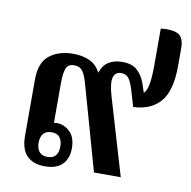

<svg xmlns="http://www.w3.org/2000/svg" viewBox="-74 -707 787 791"><g transform="rotate(10 319.5 -311.5)"><path d="M163 10Q115 10 88.5 -16.5Q62 -43 62 -100V-335Q62 -406 100.5 -436.5Q139 -467 200 -467Q237 -467 267 -454Q297 -441 314 -408Q325 -441 348.5 -455Q372 -469 404 -469Q444 -469 466 -450Q488 -431 500 -398L513 -359Q536 -377 536 -475V-632Q586 -637 609.5 -624Q633 -611 633 -565V-494Q633 -387 592.5 -341.5Q552 -296 480 -294L460 -362Q450 -395 439 -409Q428 -423 408 -423Q383 -423 376 -399.5Q369 -376 384 -324L480 0H368L269 -351Q259 -388 247 -404.5Q235 -421 212 -421Q187 -421 178.5 -402Q170 -383 170 -339V-173Q176 -174 182 -174Q213 -174 237 -151Q261 -128 261 -82Q261 -40 237 -15Q213 10 163 10ZM168 -30Q192 -30 202.5 -44Q213 -58 213 -81Q213 -104 202.5 -118.5Q192 -133 168 -133Q144 -133 133 -119Q122 -105 122 -81Q122 -58 133 -44Q144 -30 168 -30Z"/></g></svg>

Font: Noto Serif Thai SemiCondensed SemiBold
Style: Regular
Weight: 600
Width: 4
Designer: Monotype Design Team
Foundry: Monotype Imaging Inc.
Version: Version 2.002; ttfautohint (v1.8.4.7-5d5b)